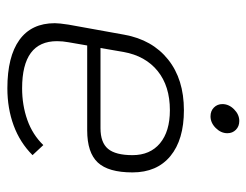

<svg xmlns="http://www.w3.org/2000/svg" viewBox="-96 -578 685 534"><g transform="rotate(90 247.0 -311.5)"><path d="M98 -159Q95 -143 95 -127Q95 -30 226 -30Q273 -30 314 -44.5Q355 -59 384 -89L412 -59Q377 -24 329.5 -6.5Q282 11 226 11Q138 11 91.5 -22.5Q45 -56 45 -121Q45 -133 49 -159L77 -314Q91 -392 146 -436Q201 -480 287 -480Q369 -480 414.5 -442.5Q460 -405 460 -337Q460 -270 432.5 -240.5Q405 -211 343 -211H107ZM125 -312 114 -248H337Q377 -248 394.5 -269Q412 -290 412 -337Q412 -386 379 -413.5Q346 -441 287 -441Q220 -441 178 -407Q136 -373 125 -312ZM270 -587Q270 -605 284.5 -619.5Q299 -634 317 -634Q332 -634 341.5 -624.5Q351 -615 351 -601Q351 -583 336.5 -568.5Q322 -554 304 -554Q289 -554 279.5 -563.5Q270 -573 270 -587Z"/></g></svg>

Font: KoHo Light
Style: Italic
Weight: 300
Italic angle: -10°
Version: Version 1.000; ttfautohint (v1.6)